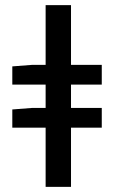

<svg xmlns="http://www.w3.org/2000/svg" viewBox="-20 -729 445 749"><path d="M28 -231V-302L106 -308H377V-231ZM28 -399V-470L106 -476H377V-399ZM158 0V-709H257V0Z"/></svg>

Font: Source Sans 3 ExtraLight Medium
Style: Regular
Weight: 500
Version: Version 3.052;hotconv 1.1.0;makeotfexe 2.6.0